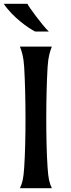

<svg xmlns="http://www.w3.org/2000/svg" viewBox="-26 -993 372 1013"><path d="M225.1 -638.7C228.5 -695.8 237.8 -721.2 247.6 -747.1H79.1C88.9 -721.2 98.1 -695.8 101.6 -638.7C110.4 -490.7 111.3 -251 101.6 -108.4C97.7 -51.3 92.8 -29.3 79.1 0H247.6C233.9 -29.3 229 -51.3 225.1 -108.4C215.3 -251 216.3 -490.7 225.1 -638.7ZM-6.3 -973.1C41.5 -901.4 124 -844.7 159.2 -826.7H231.4C198.2 -857.9 119.1 -965.3 119.1 -973.1Z"/></svg>

Font: Amarante
Style: Regular
Weight: 400
Designer: Karolina Lach
Foundry: Sorkin Type Co.
Version: Version 1.001